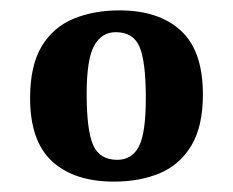

<svg xmlns="http://www.w3.org/2000/svg" viewBox="-20 -601 449 370"><path d="M203 -539Q176 -539 161.5 -513Q147 -487 147 -420Q147 -350 159.5 -321.5Q172 -293 206 -293Q234 -293 247.5 -318.5Q261 -344 261 -412Q261 -482 249 -510.5Q237 -539 203 -539ZM210 -581Q286 -581 328.5 -542Q371 -503 371 -419Q371 -357 348.5 -320Q326 -283 287.5 -267Q249 -251 200 -251Q123 -251 80.5 -290Q38 -329 38 -412Q38 -475 60.5 -512Q83 -549 122 -565Q161 -581 210 -581Z"/></svg>

Font: Yrsa SemiBold
Style: Regular
Weight: 600
Version: Version 2.004